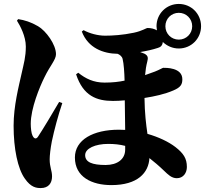

<svg xmlns="http://www.w3.org/2000/svg" viewBox="-20 -882 1040 974"><path d="M819 -749C819 -787 849 -817 887 -817C925 -817 955 -787 955 -749C955 -711 925 -681 887 -681C849 -681 819 -711 819 -749ZM66 -777C82 -752 111 -698 111 -646C111 -593 101 -561 90 -511C75 -443 49 -345 49 -244C49 -127 70 -26 106 24C137 69 165 72 187 72C226 72 244 47 244 13C244 -17 232 -33 232 -74C232 -93 236 -129 243 -165C255 -222 275 -297 296 -359L280 -365C250 -313 192 -217 173 -189C164 -175 153 -177 145 -194C139 -205 136 -233 136 -254C136 -332 181 -441 206 -491C234 -549 264 -579 264 -607C264 -656 214 -725 173 -749C137 -770 105 -780 72 -785ZM615 -142V-123C615 -75 576 -45 516 -45C448 -45 412 -59 412 -95C412 -129 463 -152 529 -152C560 -152 588 -149 615 -142ZM377 -513 366 -505C402 -395 471 -370 553 -370C573 -370 592 -371 613 -373L615 -223L583 -224C453 -224 360 -173 360 -83C360 16 446 57 545 57C679 57 734 -6 738 -80C761 -62 786 -41 813 -15C832 3 850 22 877 22C910 22 928 -5 928 -35C928 -78 911 -104 870 -136C835 -163 784 -187 728 -203C721 -251 714 -307 713 -385C764 -393 815 -404 859 -423C897 -439 905 -454 905 -480C905 -540 821 -538 808 -538C805 -538 789 -528 766 -519L716 -501C718 -526 722 -550 727 -569C732 -588 732 -600 712 -610L691 -618C722 -623 754 -630 781 -639C795 -643 804 -651 806 -669C827 -649 855 -636 887 -636C950 -636 1000 -686 1000 -749C1000 -812 950 -862 887 -862C824 -862 774 -812 774 -749L776 -728C763 -736 746 -740 729 -740C721 -740 702 -725 659 -716C602 -704 550 -701 513 -701C477 -701 435 -712 404 -729L395 -722C427 -638 504 -610 577 -609C588 -604 599 -596 602 -583C608 -559 611 -514 612 -473C584 -467 552 -463 510 -463C455 -463 414 -483 377 -513Z"/></svg>

Font: Noto Serif CJK SC Black
Style: Regular
Weight: 900
Designer: Ryoko NISHIZUKA 西塚涼子 (kana & ideographs); Frank Grießhammer (Latin, Greek & Cyrillic); Wenlong ZHANG 张文龙 (bopomofo); San
Foundry: Adobe
Version: Version 2.001;hotconv 1.1.0;makeotfexe 2.6.0